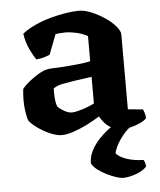

<svg xmlns="http://www.w3.org/2000/svg" viewBox="-51 -545 659 789"><g transform="rotate(-5 278.5 -150.0)"><path d="M190 3Q168 3 140 -9.5Q112 -22 89 -39Q66 -56 57 -69Q52 -83 48.5 -106.5Q45 -130 45 -154Q45 -168 46 -179.5Q47 -191 48 -200Q54 -208 66 -219Q78 -230 93.5 -241Q109 -252 123.5 -260Q138 -268 147 -270Q156 -273 177 -274Q198 -275 220 -276Q236 -277 251.5 -278.5Q267 -280 282 -281.5Q297 -283 309.5 -285Q322 -287 332 -289V-393Q310 -405 285 -410.5Q260 -416 241 -416Q232 -416 219.5 -415Q207 -414 200 -413L168 -330Q163 -328 148.5 -323Q134 -318 112 -316Q102 -330 87.5 -360Q73 -390 68 -426Q91 -444 121.5 -458Q152 -472 185 -481Q218 -490 249 -495Q280 -500 303 -500Q327 -500 355.5 -488Q384 -476 410 -458.5Q436 -441 452.5 -421.5Q469 -402 469 -388V-79L531 -73Q533 -68 536.5 -58.5Q540 -49 540 -36Q531 -26 513.5 -18Q496 -10 477 -5Q458 0 443 0Q417 0 398 -9.5Q379 -19 367 -33Q355 -47 348 -60Q326 -46 296.5 -31Q267 -16 238.5 -6.5Q210 3 190 3ZM239 -86Q249 -86 266.5 -90.5Q284 -95 302.5 -102Q321 -109 332 -115V-225Q316 -223 298 -220Q280 -217 262 -215Q237 -211 212.5 -206.5Q188 -202 173 -191Q172 -175 173.5 -153Q175 -131 181 -115Q191 -105 208 -95.5Q225 -86 239 -86ZM424 200Q415 200 397.5 194.5Q380 189 359.5 179Q339 169 322 156Q305 143 298 129Q298 102 311.5 76Q325 50 347.5 27Q370 4 396 -14L487 -17Q460 1 441 25Q422 49 412.5 69Q403 89 403 98Q420 115 449 124Q478 133 515 134Q518 138 520.5 146Q523 154 523 162Q509 178 479.5 189Q450 200 424 200Z"/></g></svg>

Font: Texturina Medium 12pt
Style: Bold
Weight: 700
Version: Version 1.002